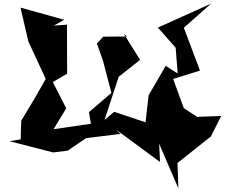

<svg xmlns="http://www.w3.org/2000/svg" viewBox="-20 -803 1239 1058"><path d="M334 -694 93 -761 136 -575 232 -368 174 -266 97 -138 94 -35 32 -25 273 37 353 27 455 -42 644 -65 618 -90 862 90 857 -11 963 235 958 95 1142 -51 1199 -164 1066 -159 993 -207 934 -368 1082 -414 993 -650 1143 -783 850 -651 948 -540 959 -398 893 -440 799 -278 782 -129 609 -187 556 -142 634 -380 752 -473 662 -617 680 -602 549 -601 514 -563 547 -470 594 -291 470 -185 481 -121 275 -91 345 -206 271 -351 350 -397 349 -667 277 -662Z"/></svg>

Font: Asimov Silicon
Style: Regular
Weight: 400
Designer: Google
Version: Version 2.000980; 2014